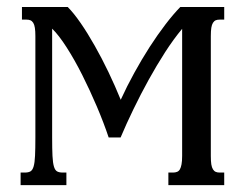

<svg xmlns="http://www.w3.org/2000/svg" viewBox="-20 -539 727 559"><path d="M43.9 -518.6H177.2Q194.3 -501.5 214.6 -472.2Q234.9 -442.9 255.6 -406.2Q276.4 -369.6 295.9 -328.9Q315.4 -288.1 331.5 -248.5Q349.6 -288.1 371.1 -327.1Q392.6 -366.2 415.5 -401.9Q438.5 -437.5 461.4 -467.5Q484.4 -497.6 504.9 -518.6H632.8V-481.9H619.6Q612.8 -481.9 608.2 -480Q603.5 -478 600.1 -472.7Q596.7 -467.3 595.2 -458Q593.8 -448.7 593.8 -433.6V-85Q593.8 -69.8 595.2 -60.5Q596.7 -51.3 600.1 -45.9Q603.5 -40.5 608.2 -38.6Q612.8 -36.6 619.6 -36.6H632.8V0H470.2V-36.6H483.9Q490.2 -36.6 495.4 -38.6Q500.5 -40.5 503.7 -45.9Q506.8 -51.3 508.5 -60.5Q510.3 -69.8 510.3 -85V-455.1Q485.4 -425.3 460.7 -387Q436 -348.6 412.8 -306.6Q389.6 -264.6 368.7 -221.4Q347.7 -178.2 331.1 -138.7H296.4Q282.2 -181.2 262 -228.8Q241.7 -276.4 219.5 -320.6Q197.3 -364.7 174.3 -400.6Q151.4 -436.5 131.8 -455.6V-138.7Q131.8 -105.5 132.8 -85.2Q133.8 -64.9 137 -54.2Q140.1 -43.5 146.2 -40Q152.3 -36.6 162.6 -36.6H173.3V0H40V-36.6H52.2Q62.5 -36.6 68.6 -40Q74.7 -43.5 77.9 -54.4Q81.1 -65.4 82 -85.4Q83 -105.5 83 -139.2V-433.6Q83 -448.7 81.5 -458Q80.1 -467.3 76.7 -472.7Q73.2 -478 68.4 -480Q63.5 -481.9 57.1 -481.9H43.9Z"/></svg>

Font: Arian AMU Serif
Style: Regular
Weight: 400
Designer: Ruben Hakobyan (Tarumian)
Foundry: Ruben Hakobyan (Tarumian)
Version: Version 1.002